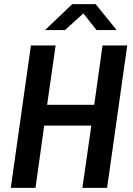

<svg xmlns="http://www.w3.org/2000/svg" viewBox="-20 -905 640 925"><path d="M32 0 129 -686H248L207 -400H434L474 -686H593L496 0H377L420 -300H193L151 0ZM197 -760 328 -885H441L542 -760H445L367 -859H402L293 -760Z"/></svg>

Font: Chivo Mono Medium
Style: Italic
Weight: 500
Italic angle: -8.05°
Monospace: yes
Designer: Hector Gatti
Foundry: Omnibus-Type
Version: Version 1.008